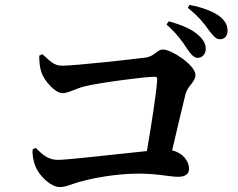

<svg xmlns="http://www.w3.org/2000/svg" viewBox="-20 -820 970 783"><path d="M786 -584C805 -584 819 -600 819 -620C819 -638 813 -654 792 -674C764 -701 720 -719 668 -733L659 -720C703 -681 726 -648 743 -621C758 -599 771 -584 786 -584ZM877 -660C897 -660 908 -674 908 -695C908 -717 899 -735 875 -754C849 -773 806 -790 753 -800L746 -788C794 -749 814 -722 830 -699C848 -676 859 -660 877 -660ZM224 -57C251 -57 273 -71 315 -81C361 -94 456 -112 546 -112C622 -112 672 -99 706 -99C737 -99 751 -111 751 -132C751 -163 726 -196 682 -207C703 -296 724 -386 737 -438C747 -472 777 -486 777 -514C777 -555 679 -618 645 -618C619 -618 612 -590 572 -585C521 -578 282 -552 233 -552C200 -552 183 -572 153 -599L140 -593C140 -571 142 -545 148 -528C159 -491 205 -440 235 -440C259 -440 286 -458 326 -468C382 -482 569 -507 610 -507C618 -507 622 -504 621 -495C618 -442 597 -308 579 -204C469 -193 258 -168 216 -168C177 -168 153 -189 126 -217L113 -211C111 -194 115 -164 125 -141C139 -104 187 -57 224 -57Z"/></svg>

Font: GenRyuMin2 TW B
Style: Regular
Weight: 700
Version: Version 2.100;PS 2.1;hotconv 16.6.51;makeotf.lib2.5.65220 DE